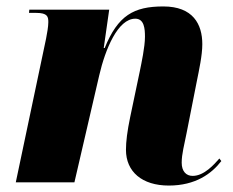

<svg xmlns="http://www.w3.org/2000/svg" viewBox="-20 -566 722 596"><path d="M504 10C587 10 637 -27 667 -66L661 -74C645 -56 614 -20 578 -20C558 -20 544 -34 544 -61C544 -88 552 -116 559 -152L591 -314C598 -349 608 -394 608 -429C608 -491 579 -546 487 -546C395 -546 346 -518 305 -417H302L319 -536H71L70 -526H92C128 -526 130 -514 130 -497C130 -483 126 -462 123 -446L29 0H211L288 -332C307 -414 346 -508 400 -508C428 -508 430 -476 430 -452C430 -420 419 -370 414 -345L384 -202C375 -159 371 -126 371 -101C371 -33 421 10 504 10Z"/></svg>

Font: Noto Serif Display SemiCondensed Black
Style: Italic
Weight: 900
Width: 4
Italic angle: -12°
Designer: Monotype Design Team
Foundry: Monotype Imaging Inc.
Version: Version 2.009